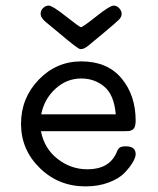

<svg xmlns="http://www.w3.org/2000/svg" viewBox="-20 -659 565 685"><path d="M270 -440Q363 -440 413.5 -379.5Q464 -319 464 -228Q464 -215 461 -207Q458 -199 451.5 -195.5Q445 -192 439.5 -191.5Q434 -191 424 -191H126Q138 -129 185.5 -92Q233 -55 292 -55Q370 -55 396 -115Q401 -129 408 -133Q415 -137 429 -137Q464 -137 464 -109Q464 -98 454 -80.5Q444 -63 424.5 -42.5Q405 -22 368 -8Q331 6 285 6Q189 6 122 -59.5Q55 -125 55 -217Q55 -309 118 -374.5Q181 -440 270 -440ZM125 -610Q125 -622 134 -630.5Q143 -639 154 -639Q167 -639 215.5 -600.5Q264 -562 269 -562Q275 -562 323.5 -600.5Q372 -639 385 -639Q397 -639 405.5 -629.5Q414 -620 414 -610Q414 -599 405 -589.5Q396 -580 348 -540Q316 -514 295 -496Q280 -484 270 -484H266Q258 -484 191 -541Q163 -564 145 -579Q125 -595 125 -610ZM127 -251H393Q387 -321 352 -350Q317 -379 270 -379Q218 -379 178 -342.5Q138 -306 127 -251Z"/></svg>

Font: CMU Typewriter Text
Style: Regular
Weight: 500
Monospace: yes
Version: Version 0.7.0